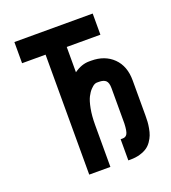

<svg xmlns="http://www.w3.org/2000/svg" viewBox="-127 -779 779 874"><g transform="rotate(-20 262.5 -342.0)"><path d="M488.3 -164.1Q488.3 -147.9 487.5 -135.3Q486.8 -122.6 483.6 -104.7Q480.5 -86.9 475.3 -73.5Q470.2 -60.1 460.2 -45.4Q450.2 -30.8 436.5 -21.5Q422.9 -12.2 402.1 -6.1Q381.3 0 355.5 0H345.2V-102.5H355.5Q370.1 -102.5 377.2 -114.7Q384.3 -127 385.7 -164.1V-335.4Q385.7 -361.3 375.2 -371.6Q364.7 -381.8 341.3 -381.8H331.1Q326.7 -381.8 319.6 -378.7Q312.5 -375.5 301.3 -363.8Q290 -352.1 280.8 -334Q271.5 -315.9 264.9 -281.7Q258.3 -247.6 258.3 -203.6V0H155.8V-581.1H42V-683.6H421.4V-581.1H258.3V-458.5Q294.4 -484.4 331.1 -484.4H341.3Q407.2 -484.4 447.8 -444.6Q488.3 -404.8 488.3 -335.4Z"/></g></svg>

Font: Anka/Coder Condensed
Style: Bold
Weight: 700
Width: 4
Monospace: yes
Version: Version 001.100